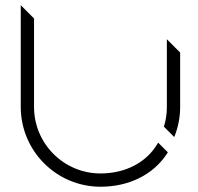

<svg xmlns="http://www.w3.org/2000/svg" viewBox="-20 -720 765 740"><path d="M623.1 -568.7V-307.4C623.1 -281.7 619.3 -256.2 611.7 -231.7L651.5 -191.8C666.6 -228.5 674.3 -267.8 674.3 -307.4V-517.5ZM367.2 -51.5C225.9 -51.6 111.4 -166.1 111.2 -307.4V-648.7L60 -699.9V-307.4C60.3 -137.9 197.6 -0.6 367.2 -0.3C473.9 -0.3 568.1 -44 623.1 -126.9C624.4 -128.9 625.6 -131 626.9 -133L589.6 -170.2C545.6 -92.8 462.4 -51.5 367.2 -51.5Z"/></svg>

Font: Expanse
Style: Expanse
Weight: 400
Designer: Ryan Lin
Version: Version 1.0